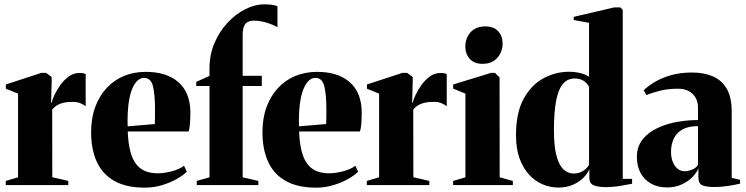

<svg xmlns="http://www.w3.org/2000/svg" viewBox="-20 -851 3430 883"><path d="M6.5 0V-19L63 -35.5V-420.5L7 -443V-462.5L170.5 -516H191.5L217.5 -497V-471L215 -378.5L218 -379.5Q220 -391 230 -413Q240 -435 256.8 -458.8Q273.5 -482.5 296 -499Q318.5 -515.5 345.5 -515.5Q356 -515.5 362.8 -514Q369.5 -512.5 374 -510V-362.5Q367.5 -368 352.2 -375.2Q337 -382.5 315.5 -382.5Q296 -382.5 278.8 -379.8Q261.5 -377 246.8 -369.2Q232 -361.5 220 -347L220.5 -36L294 -19V0Z M646 12Q560.5 12 505.8 -19Q451 -50 425 -107.2Q399 -164.5 399 -242.5Q399 -307.5 417.8 -358.5Q436.5 -409.5 470.2 -446Q504 -482.5 549.8 -501.5Q595.5 -520.5 650.5 -520.5Q746 -520.5 800 -473.5Q854 -426.5 855.5 -337Q855.5 -303 853.5 -280.2Q851.5 -257.5 847.5 -246.5H567.5Q569.5 -194 578.8 -157.2Q588 -120.5 605 -97.8Q622 -75 647.2 -64.5Q672.5 -54 706 -54Q734.5 -54 769.8 -63.2Q805 -72.5 826.5 -88.5L839 -61.5Q825 -46.5 795.2 -29.2Q765.5 -12 726.8 0Q688 12 646 12ZM567 -270 692 -280.5Q692.5 -297 692.8 -311.8Q693 -326.5 693 -343Q693 -418 683.2 -455.5Q673.5 -493 642 -493Q626.5 -493 612.5 -480.5Q598.5 -468 587.5 -441.2Q576.5 -414.5 571 -372.2Q565.5 -330 567 -270Z M885 0V-19L943.5 -35.5V-455.5H882.5V-474.5L943.5 -502V-537.5Q943.5 -599 966 -652.2Q988.5 -705.5 1025.8 -745.8Q1063 -786 1107.5 -808.5Q1152 -831 1196 -831Q1219 -831 1234.5 -828.2Q1250 -825.5 1256 -822.5V-725.5Q1239 -736.5 1208 -746.2Q1177 -756 1147 -756Q1131 -756 1119.5 -750Q1108 -744 1102 -729.5Q1096 -715 1096 -689V-502.5H1184V-455.5H1096V-35.5L1168 -19V0Z M1434 12Q1348.5 12 1293.8 -19Q1239 -50 1213 -107.2Q1187 -164.5 1187 -242.5Q1187 -307.5 1205.8 -358.5Q1224.5 -409.5 1258.2 -446Q1292 -482.5 1337.8 -501.5Q1383.5 -520.5 1438.5 -520.5Q1534 -520.5 1588 -473.5Q1642 -426.5 1643.5 -337Q1643.5 -303 1641.5 -280.2Q1639.5 -257.5 1635.5 -246.5H1355.5Q1357.5 -194 1366.8 -157.2Q1376 -120.5 1393 -97.8Q1410 -75 1435.2 -64.5Q1460.5 -54 1494 -54Q1522.5 -54 1557.8 -63.2Q1593 -72.5 1614.5 -88.5L1627 -61.5Q1613 -46.5 1583.2 -29.2Q1553.5 -12 1514.8 0Q1476 12 1434 12ZM1355 -270 1480 -280.5Q1480.5 -297 1480.8 -311.8Q1481 -326.5 1481 -343Q1481 -418 1471.2 -455.5Q1461.5 -493 1430 -493Q1414.5 -493 1400.5 -480.5Q1386.5 -468 1375.5 -441.2Q1364.5 -414.5 1359 -372.2Q1353.5 -330 1355 -270Z M1667 0V-19L1723.5 -35.5V-420.5L1667.5 -443V-462.5L1831 -516H1852L1878 -497V-471L1875.5 -378.5L1878.5 -379.5Q1880.5 -391 1890.5 -413Q1900.5 -435 1917.2 -458.8Q1934 -482.5 1956.5 -499Q1979 -515.5 2006 -515.5Q2016.5 -515.5 2023.2 -514Q2030 -512.5 2034.5 -510V-362.5Q2028 -368 2012.8 -375.2Q1997.5 -382.5 1976 -382.5Q1956.5 -382.5 1939.2 -379.8Q1922 -377 1907.2 -369.2Q1892.5 -361.5 1880.5 -347L1881 -36L1954.5 -19V0Z M2064 0V-19L2120.5 -35.5V-420.5L2064 -443.5V-462.5L2239 -516H2256.5L2277.5 -495L2278 -35.5L2338.5 -19V0ZM2198.5 -557.5Q2160.5 -557.5 2140.2 -580.5Q2120 -603.5 2120 -636.5Q2120 -676 2144.2 -702.8Q2168.5 -729.5 2211.5 -729.5H2212.5Q2251 -729.5 2271.2 -707.2Q2291.5 -685 2291.5 -651Q2291.5 -612.5 2267.2 -585Q2243 -557.5 2199.5 -557.5Z M2548 11.5Q2510.5 11.5 2475.5 -3.2Q2440.5 -18 2413 -48Q2385.5 -78 2369.2 -123Q2353 -168 2353 -229Q2353 -332 2388 -396.2Q2423 -460.5 2479 -490.8Q2535 -521 2597.5 -521Q2627 -521 2652.2 -514Q2677.5 -507 2689 -497.5V-746L2618.5 -759V-773.5L2804.5 -817H2833L2844 -805V-28.5H2887V-6Q2871 -2.5 2835 3.5Q2799 9.5 2763.5 9.5Q2734.5 9.5 2712.5 2Q2690.5 -5.5 2690.5 -33.5V-73Q2682.5 -53 2663.2 -33.5Q2644 -14 2614.8 -1.2Q2585.5 11.5 2548 11.5ZM2617.5 -53Q2635.5 -53 2649.5 -58.8Q2663.5 -64.5 2673.5 -73.8Q2683.5 -83 2689 -92.5V-451.5Q2680 -469.5 2663.2 -479.8Q2646.5 -490 2624 -490Q2588 -490 2567 -463Q2546 -436 2536.8 -383.2Q2527.5 -330.5 2527.5 -252.5Q2527.5 -175.5 2540 -131.8Q2552.5 -88 2573 -70.5Q2593.5 -53 2617.5 -53Z M3047.5 11Q3005.5 11 2974.2 -6.5Q2943 -24 2926 -55.5Q2909 -87 2909 -129.5Q2909 -177 2935.2 -209.8Q2961.5 -242.5 3003.8 -262.2Q3046 -282 3095 -290.5Q3144 -299 3190 -299V-358.5Q3190 -382 3179.2 -401.2Q3168.5 -420.5 3148 -431.8Q3127.5 -443 3097.5 -443Q3049.5 -443 3011.8 -432.8Q2974 -422.5 2952.5 -414L2940.5 -436Q2957.5 -453 2988 -472Q3018.5 -491 3062.2 -504.2Q3106 -517.5 3162.5 -517.5Q3218.5 -517.5 3259.2 -499.5Q3300 -481.5 3322.5 -442.2Q3345 -403 3345 -339.5V-33L3383.5 -24V-6.5Q3373 -4 3354.2 -0.2Q3335.5 3.5 3312.2 6.2Q3289 9 3264.5 9Q3231 9 3211.5 1.8Q3192 -5.5 3192 -34.5V-77Q3184 -56.5 3164 -36.2Q3144 -16 3114.5 -2.5Q3085 11 3047.5 11ZM3128.5 -63.5Q3144 -63.5 3162.2 -70.5Q3180.5 -77.5 3190 -93V-271Q3146 -271 3118.8 -255.8Q3091.5 -240.5 3078.8 -213.8Q3066 -187 3066 -152Q3066 -126.5 3074 -106.5Q3082 -86.5 3096.2 -75Q3110.5 -63.5 3128.5 -63.5Z"/></svg>

Font: Merriweather 144pt ExtraBold
Style: Regular
Weight: 800
Version: Version 2.100